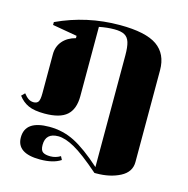

<svg xmlns="http://www.w3.org/2000/svg" viewBox="-116 -670 1016 1038"><g transform="rotate(15 391.5 -151.0)"><path d="M158 10Q100 10 67 -5Q34 -20 11 -51L29 -69Q43 -51 56 -42.5Q69 -34 85 -34Q103 -34 111 -45.5Q119 -57 119 -93V-312Q119 -355 145 -385.5Q171 -416 217 -428V-441L79 -465V-481Q244 -558 429 -558Q574 -558 637.5 -513.5Q701 -469 701 -378V136Q701 192 645 221Q589 250 512 250H502Q408 168 354.5 138.5Q301 109 263 109Q192 109 192 176Q192 206 206 215.5Q220 225 248 225Q278 225 304 209L314 228Q272 256 198 256Q68 256 68 167Q68 72 203 72Q279 72 345 105.5Q411 139 499 218V-407Q499 -454 491 -480Q483 -506 463 -517Q443 -528 406 -528Q366 -528 321 -519V-131Q321 -59 282.5 -24.5Q244 10 158 10Z"/></g></svg>

Font: Chonburi
Style: Regular
Weight: 400
Designer: Thanarat Vachiruckul and Stawix Ruecha
Foundry: Cadson Demak & Katatrad
Version: Version 1.000